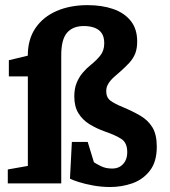

<svg xmlns="http://www.w3.org/2000/svg" viewBox="-20 -725 674 759"><path d="M415.5 14.3Q382 14.3 348.9 8.4Q315.8 2.4 291 -5.5Q266.2 -13.4 256.6 -18.8L264.1 -164H326.7L351.3 -83.6Q358.9 -78.3 378.2 -68.5Q397.5 -58.7 423.2 -58.7Q441.7 -58.7 454.7 -66.6Q467.7 -74.5 475.4 -89Q483 -103.5 483 -123.3Q483 -160.3 460.4 -175.3Q437.7 -190.3 394.9 -205.1Q361.8 -216.8 334.1 -233.8Q306.4 -250.8 290.1 -277.3Q273.7 -303.7 273.7 -343.6Q273.7 -374.7 283 -397.4Q292.2 -420 307 -437.4Q321.8 -454.9 339 -468.6Q360.7 -486 376.4 -505.4Q392.1 -524.8 392.1 -553.8Q392.1 -579.3 381.9 -594Q371.7 -608.8 353.4 -615.4Q335.1 -622.1 311.8 -622.1Q268.2 -622.1 245.2 -595.8Q222.1 -569.4 222.1 -506.8V0H10.8V-55.1L90.1 -69.1V-422.9H15V-486.9L89.9 -505Q89.9 -569.7 120.2 -614Q150.4 -658.3 203.7 -681.5Q257 -704.7 326.1 -704.7Q383.2 -704.7 427.4 -689.4Q471.6 -674.1 497 -642.3Q522.3 -610.5 522.3 -561Q522.3 -533 514.5 -513.3Q506.7 -493.7 491 -476.5Q475.3 -459.4 452.7 -439.7Q443 -431.2 433.6 -423.1Q424.2 -415 416.6 -406Q409 -397 404.5 -387Q399.9 -377 399.9 -365Q399.9 -339.6 416.7 -327.1Q433.4 -314.6 465.7 -301.5Q504.7 -285.2 534.9 -267.5Q565.1 -249.9 582.5 -221.6Q599.8 -193.4 599.8 -144.9Q599.8 -85.2 572.3 -50.1Q544.9 -14.9 503 -0.3Q461 14.3 415.5 14.3Z"/></svg>

Font: Faustina Light
Style: Regular
Weight: 300
Designer: Alfonso Garcia
Foundry: http://www.omnibus-type.com
Version: Version 1.200